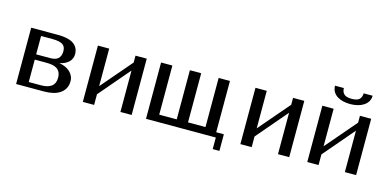

<svg xmlns="http://www.w3.org/2000/svg" viewBox="-69 -1030 3067 1515"><g transform="rotate(15 1464.0 -272.5)"><path d="M81.5 -460H303.7Q337.9 -460 368.4 -454.3Q398.9 -448.7 421.4 -435.5Q443.8 -422.4 457 -400.6Q470.2 -378.9 470.2 -346.2Q470.2 -310.1 443.8 -283.7Q417.5 -257.3 368.2 -247.6Q394.5 -243.7 417 -233.6Q439.5 -223.6 455.8 -208.7Q472.2 -193.8 481.4 -174.3Q490.7 -154.8 490.7 -131.8Q490.7 -96.7 476.3 -71.8Q461.9 -46.9 437.5 -30.8Q413.1 -14.6 379.9 -7.3Q346.7 0 309.6 0H81.5ZM173.8 -224.1V-41H273.9Q330.1 -41 359.4 -63.5Q388.7 -85.9 388.7 -131.8Q388.7 -160.2 379.4 -178.2Q370.1 -196.3 353.8 -206.5Q337.4 -216.8 314.9 -220.5Q292.5 -224.1 265.6 -224.1ZM173.8 -417V-267.1H289.1Q308.6 -267.1 324.7 -271.2Q340.8 -275.4 351.8 -284.9Q362.8 -294.4 368.9 -309.6Q375 -324.7 375 -346.2Q375 -385.3 349.1 -401.1Q323.2 -417 266.6 -417Z M718.8 -153.3 933.6 -403.8V-460H1025.4V0H933.6V-338.4L718.8 -86.9V0H626.5V-460H718.8Z M1142.6 -460H1234.9V-58.6H1377.9V-460H1470.2V-58.6H1612.8V-460H1705.1V-41H1767.6V94.7H1712.9V0H1142.6Z M2005.9 -153.3 2220.7 -403.8V-460H2312.5V0H2220.7V-338.4L2005.9 -86.9V0H1913.6V-460H2005.9Z M2552.2 -153.3 2767.1 -403.8V-460H2858.9V0H2767.1V-338.4L2552.2 -86.9V0H2460V-460H2552.2ZM2587.9 -638.7Q2587.9 -607.9 2606 -590.1Q2624 -572.3 2668.5 -572.3Q2713.9 -572.3 2731.7 -590.1Q2749.5 -607.9 2749.5 -638.7H2822.8Q2822.8 -612.3 2810.5 -591.8Q2798.3 -571.3 2777.3 -557.4Q2756.3 -543.5 2728.3 -536.4Q2700.2 -529.3 2668.5 -529.3Q2638.2 -529.3 2610.8 -535.4Q2583.5 -541.5 2562.5 -554.7Q2541.5 -567.9 2528.8 -588.6Q2516.1 -609.4 2515.6 -638.7Z"/></g></svg>

Font: Federov2
Style: Regular
Weight: 400
Designer: Olexa M. Volochay | Cyreal.org
Foundry: Olexa M. Volochay | Cyreal.org
Version: Version 1.000